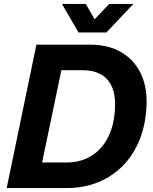

<svg xmlns="http://www.w3.org/2000/svg" viewBox="-20 -956 777 976"><path d="M14 0 165 -729H438Q530 -729 595.5 -691Q661 -653 694.5 -585Q728 -517 725 -425Q722 -329 691.5 -250.5Q661 -172 607 -116Q553 -60 479.5 -30Q406 0 317 0ZM194 -130H318Q374 -130 418 -149.5Q462 -169 494.5 -206Q527 -243 545 -295.5Q563 -348 565 -415Q567 -477 547.5 -518Q528 -559 491 -579Q454 -599 403 -599H292ZM379 -791 295 -936H416L461 -858L535 -936H658L521 -791Z"/></svg>

Font: Mona Sans ExtraLight
Style: Bold Italic
Weight: 700
Italic angle: -11.6951°
Version: Version 2.000